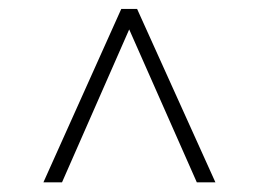

<svg xmlns="http://www.w3.org/2000/svg" viewBox="-20 -702 564 418"><path d="M255.5 -651H267L115 -305H74.5L244 -682.5H278.5L449 -305H408.5Z"/></svg>

Font: Newsreader Light
Style: Regular
Weight: 300
Designer: Hugues Gentile
Foundry: Production Type
Version: Version 1.003